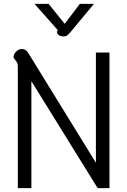

<svg xmlns="http://www.w3.org/2000/svg" viewBox="-20 -971 655 991"><path d="M72 -627Q72 -640 68.5 -647Q65 -654 57.5 -662.5Q50 -671 50 -677Q50 -691 63 -704.5Q76 -718 93 -718Q113 -718 125 -699L475 -131V-700H545V0H484L142 -552V0H72ZM276 -811 278 -816 158 -951H231L314 -848L392 -951H465L341 -802Q331 -791 325 -787Q319 -783 308 -783Q289 -783 280 -793Q271 -803 276 -811Z"/></svg>

Font: Niramit Light
Style: Regular
Weight: 300
Designer: Katatrad Aksorn Co.,Ltd.
Foundry: Cadson Demak Co.,Ltd.
Version: Version 1.000; ttfautohint (v1.6)